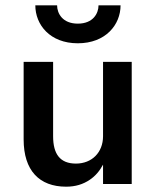

<svg xmlns="http://www.w3.org/2000/svg" viewBox="-20 -693 585 723"><path d="M113 -673C113 -600 168 -530 273 -530C378 -530 434 -600 434 -673H351C351 -643 331 -604 273 -604C215 -604 195 -643 195 -673ZM368 0H476V-460H368V-180C368 -119 326 -77 266 -77C206 -77 180 -113 180 -180V-460H69V-168C69 -51 128 10 229 10C264 10 293 1 318 -16C339 -30 355 -49 368 -73Z"/></svg>

Font: Jost Medium
Style: Regular
Weight: 500
Version: Version 3.710